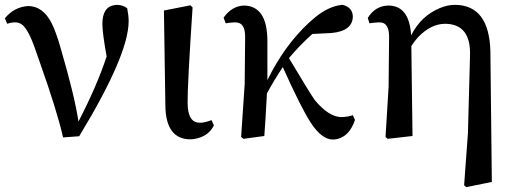

<svg xmlns="http://www.w3.org/2000/svg" viewBox="-20 -561 2124 792"><path d="M9.8 -462.9 0 -485.4Q38.1 -532.2 95.7 -536.1Q156.2 -536.1 192.4 -466.8Q210.9 -429.7 228.5 -368.2Q288.1 -165 303.7 -59.6Q379.9 -207 419.9 -328.1Q402.3 -425.8 402.3 -461.9Q402.3 -533.2 453.1 -540Q458 -541 462.9 -541Q489.3 -540 504.9 -526.4Q510.7 -496.1 510.7 -472.7Q509.8 -333 306.6 1L240.2 5.9Q215.8 -102.5 142.6 -308.6Q134.8 -332 128.9 -347.7Q96.7 -444.3 67.4 -461.9Q55.7 -468.8 42 -468.8Q27.3 -468.8 9.8 -462.9Z M765.6 13.7Q664.1 13.7 662.1 -125Q662.1 -126 662.1 -127L656.2 -517.6L765.6 -539.1L774.4 -530.3Q752.9 -207 753.9 -134.8Q754.9 -62.5 793.9 -55.7Q800.8 -54.7 806.6 -54.7Q823.2 -54.7 852.5 -65.4L862.3 -43.9Q841.8 -2 793 9.8Q779.3 13.7 765.6 13.7Z M1435.5 -85.9 1444.3 -66.4Q1421.9 1 1370.1 12.7Q1361.3 14.6 1353.5 14.6Q1307.6 14.6 1262.7 -53.7Q1222.7 -114.3 1146.5 -284.2Q1111.3 -231.4 1081.1 -175.8Q1075.2 -62.5 1070.3 0L984.4 11.7L974.6 3.9L989.3 -213.9L991.2 -409.2Q991.2 -459 963.9 -466.8Q956.1 -468.8 947.3 -468.8Q940.4 -468.8 922.9 -466.8Q914.1 -464.8 911.1 -464.8L902.3 -488.3Q937.5 -537.1 987.3 -538.1Q1082 -536.1 1083 -393.6V-230.5Q1153.3 -374 1254.9 -467.8Q1266.6 -478.5 1277.3 -487.3Q1333 -534.2 1389.6 -541Q1391.6 -541 1393.6 -541Q1434.6 -530.3 1435.5 -492.2Q1433.6 -432.6 1346.7 -424.8L1268.6 -420.9Q1218.8 -377 1171.9 -321.3Q1258.8 -175.8 1278.3 -148.4Q1334 -81.1 1384.8 -78.1Q1414.1 -78.1 1435.5 -85.9Z M2002.9 -346.7 2008.8 189.5 1903.3 210.9 1894.5 203.1 1910.2 -11.7 1918.9 -334Q1921.9 -461.9 1816.4 -462.9Q1757.8 -462.9 1704.1 -407.2Q1688.5 -389.6 1676.8 -371.1L1681.6 0L1579.1 11.7L1570.3 3.9L1583 -203.1L1585 -409.2Q1585 -460.9 1555.7 -467.8Q1548.8 -468.8 1541 -468.8Q1535.2 -468.8 1517.6 -466.8Q1507.8 -464.8 1503.9 -464.8L1497.1 -487.3Q1528.3 -537.1 1582 -538.1Q1668 -538.1 1675.8 -417Q1675.8 -416 1675.8 -415Q1716.8 -496.1 1795.9 -528.3Q1827.1 -541 1855.5 -541Q1998 -541 2002.9 -348.6Q2002.9 -347.7 2002.9 -346.7Z"/></svg>

Font: GenYoMin JP SemiBold
Style: Regular
Weight: 600
Version: Version 1.001;PS 1;hotconv 16.6.51;makeotf.lib2.5.65220 DEVE